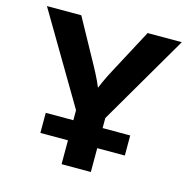

<svg xmlns="http://www.w3.org/2000/svg" viewBox="-106 -833 930 938"><g transform="rotate(15 358.5 -364.0)"><path d="M286.6 0V-272.9L17.6 -727.5H191.4L314.5 -503.4Q332.5 -470.7 347.7 -438.5Q362.8 -406.2 378.4 -365.2H345.7Q360.8 -406.2 375.5 -438.7Q390.1 -471.2 407.7 -503.4L526.9 -727.5H699.7L434.6 -272.9V0ZM147 -120.6V-222.2H574.2V-120.6Z"/></g></svg>

Font: Inter 20pt
Style: Bold
Weight: 700
Version: Version 4.001;git-66647c0bb